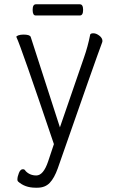

<svg xmlns="http://www.w3.org/2000/svg" viewBox="-20 -861 540 894"><path d="M146 -789Q132 -789 132 -815Q132 -841 147 -841H352Q367 -841 367 -815Q367 -789 352 -789ZM204 -109 231 -190Q77 -646 57 -687L56 -691L64 -696Q75 -700 89 -700Q119 -700 123 -689L259 -268L371 -593Q389 -644 400 -700Q402 -706 415 -706Q428 -706 442.5 -695Q457 -684 457 -670Q457 -666 454 -659Q431 -599 249 -77Q233 -32 211.5 -9.5Q190 13 154 13H145Q96 13 64 -16Q61 -19 61 -25Q61 -38 68 -55.5Q75 -73 86 -73Q94 -73 98 -67V-66Q118 -44 149 -44Q182 -44 204 -109Z"/></svg>

Font: Moon Stars Kai HW Light
Style: Regular
Weight: 300
Designer: GuiWonder
Version: Version 1.101